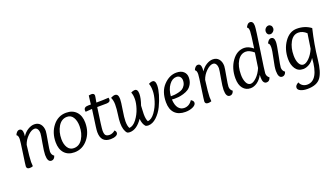

<svg xmlns="http://www.w3.org/2000/svg" viewBox="-78 -1403 4047 2317"><g transform="rotate(-20 1945.0 -244.5)"><path d="M145 -273Q124 -112 124 -60Q124 -30 127 -5Q109 3 85 3Q46 3 46 -31Q46 -45 68 -194.5Q90 -344 90 -368Q90 -414 69 -423Q71 -437 87 -455.5Q103 -474 122 -474Q163 -474 163 -412Q163 -394 160 -376Q190 -423 232.5 -448.5Q275 -474 314 -474Q364 -474 391.5 -440Q419 -406 419 -351Q419 -332 400 -227.5Q381 -123 381 -99Q381 -58 413 -36Q399 10 362 10Q312 10 312 -81Q312 -124 330.5 -225.5Q349 -327 349 -347Q349 -382 335.5 -402.5Q322 -423 298 -423Q259 -423 212 -377.5Q165 -332 145 -273Z M658 10Q576 10 530 -41Q484 -92 484 -181Q484 -304 551.5 -389Q619 -474 723 -474Q806 -474 853.5 -422.5Q901 -371 901 -281Q901 -159 831.5 -74.5Q762 10 658 10ZM717 -424Q645 -424 603.5 -354.5Q562 -285 562 -194Q562 -127 589.5 -83.5Q617 -40 668 -40Q740 -40 781 -108Q822 -176 822 -266Q822 -335 795 -379.5Q768 -424 717 -424Z M1006 -465H1039Q1040 -479 1046 -521.5Q1052 -564 1053 -576Q1071 -580 1085 -580Q1124 -580 1124 -549Q1124 -543 1121 -527Q1118 -511 1114.5 -491Q1111 -471 1110 -464Q1200 -464 1268 -469Q1271 -458 1271 -449Q1271 -412 1223 -411Q1191 -410 1101 -410Q1064 -157 1064 -120Q1064 -74 1079.5 -58.5Q1095 -43 1129 -43Q1164 -43 1201 -73Q1217 -57 1217 -39Q1217 -15 1189 -2.5Q1161 10 1123 10Q998 10 998 -125Q998 -147 1004 -193Q1010 -239 1020 -307.5Q1030 -376 1034 -410Q1016 -410 950 -404Q948 -418 948 -422Q948 -465 1006 -465Z M1315 -366Q1315 -417 1296 -457Q1328 -474 1350 -474Q1394 -474 1394 -407Q1394 -371 1378 -274Q1362 -177 1362 -132Q1362 -69 1380 -40Q1430 -44 1473.5 -101.5Q1517 -159 1539 -227Q1561 -295 1561 -346Q1561 -403 1546 -433Q1572 -448 1595 -448Q1634 -448 1634 -386Q1634 -330 1604 -245Q1604 -235 1601.5 -197Q1599 -159 1599 -138Q1599 -71 1617 -40Q1667 -45 1710.5 -106Q1754 -167 1776 -239.5Q1798 -312 1798 -366Q1798 -428 1783 -459Q1808 -474 1832 -474Q1871 -474 1871 -409Q1871 -362 1851 -293Q1831 -224 1798 -155.5Q1765 -87 1713 -38.5Q1661 10 1605 10Q1586 10 1571 2Q1538 -34 1533 -101Q1457 10 1368 10Q1349 10 1334 2Q1295 -41 1295 -132Q1295 -177 1305 -242.5Q1315 -308 1315 -366Z M2191 -102Q2222 -83 2222 -60Q2222 -30 2180 -10Q2138 10 2083 10Q1995 10 1947.5 -39Q1900 -88 1900 -180Q1900 -318 1974.5 -396Q2049 -474 2138 -474Q2198 -474 2230 -444.5Q2262 -415 2262 -370Q2262 -321 2242 -285Q2222 -249 2194.5 -230.5Q2167 -212 2129 -201Q2091 -190 2065 -187.5Q2039 -185 2012 -185Q1999 -185 1979 -187Q1983 -112 2012 -76Q2041 -40 2086 -40Q2151 -40 2191 -102ZM2184 -359Q2184 -387 2167.5 -406Q2151 -425 2121 -425Q2068 -425 2027.5 -369.5Q1987 -314 1980 -228Q2008 -228 2027.5 -229.5Q2047 -231 2079.5 -238.5Q2112 -246 2132 -258.5Q2152 -271 2168 -297Q2184 -323 2184 -359Z M2437 -273Q2416 -112 2416 -60Q2416 -30 2419 -5Q2401 3 2377 3Q2338 3 2338 -31Q2338 -45 2360 -194.5Q2382 -344 2382 -368Q2382 -414 2361 -423Q2363 -437 2379 -455.5Q2395 -474 2414 -474Q2455 -474 2455 -412Q2455 -394 2452 -376Q2482 -423 2524.5 -448.5Q2567 -474 2606 -474Q2656 -474 2683.5 -440Q2711 -406 2711 -351Q2711 -332 2692 -227.5Q2673 -123 2673 -99Q2673 -58 2705 -36Q2691 10 2654 10Q2604 10 2604 -81Q2604 -124 2622.5 -225.5Q2641 -327 2641 -347Q2641 -382 2627.5 -402.5Q2614 -423 2590 -423Q2551 -423 2504 -377.5Q2457 -332 2437 -273Z M3122 -426Q3148 -605 3148 -639Q3148 -686 3128 -691Q3130 -705 3146 -723.5Q3162 -742 3181 -742Q3224 -742 3224 -679Q3224 -642 3184.5 -382Q3145 -122 3145 -99Q3145 -58 3177 -36Q3163 10 3126 10Q3076 10 3076 -71Q3076 -94 3077 -104Q3048 -49 3006 -19.5Q2964 10 2919 10Q2860 10 2823 -35.5Q2786 -81 2786 -166Q2786 -292 2850.5 -383Q2915 -474 3009 -474Q3065 -474 3122 -426ZM3086 -189 3114 -378Q3059 -425 3013 -425Q2947 -425 2905.5 -358Q2864 -291 2864 -183Q2864 -123 2883.5 -81.5Q2903 -40 2939 -40Q2972 -40 3015 -81.5Q3058 -123 3086 -189Z M3366 -521Q3347 -521 3335 -534Q3323 -547 3323 -568Q3323 -593 3340 -610.5Q3357 -628 3379 -628Q3397 -628 3409.5 -614Q3422 -600 3422 -579Q3422 -555 3404 -538Q3386 -521 3366 -521ZM3354 -474Q3397 -474 3397 -411Q3397 -374 3371 -248Q3345 -122 3345 -99Q3345 -58 3377 -36Q3363 10 3326 10Q3276 10 3276 -81Q3276 -128 3298.5 -228.5Q3321 -329 3321 -371Q3321 -418 3301 -423Q3303 -437 3319 -455.5Q3335 -474 3354 -474Z M3616 -40Q3649 -40 3690 -80.5Q3731 -121 3761 -189Q3774 -279 3790 -379Q3742 -424 3687 -424Q3620 -424 3580.5 -353Q3541 -282 3541 -183Q3541 -119 3561.5 -79.5Q3582 -40 3616 -40ZM3686 -475Q3789 -475 3865 -418Q3818 -222 3799 -40Q3783 117 3733 185Q3683 253 3561 253Q3510 253 3475 237Q3440 221 3440 194Q3440 162 3484 141Q3493 169 3518.5 186Q3544 203 3577 203Q3722 203 3740 -80Q3710 -33 3670.5 -11.5Q3631 10 3596 10Q3530 10 3496.5 -41Q3463 -92 3463 -166Q3463 -291 3527.5 -383Q3592 -475 3686 -475Z"/></g></svg>

Font: Overlock
Style: Italic
Weight: 400
Designer: Dario Muhafara
Foundry: Dario Manuel Muhafara
Version: Version 1.001